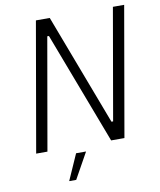

<svg xmlns="http://www.w3.org/2000/svg" viewBox="-94 -774 854 1024"><g transform="rotate(-10 333.0 -262.5)"><path d="M49 0H110L216 -606H225L455 0H527L649 -700H588L483 -98H474L246 -700H171ZM197 175H235L313 35H259Z"/></g></svg>

Font: Fixel Text 20240404 Light
Style: Italic
Weight: 300
Width: 4
Italic angle: -10°
Designer: AlfaBravo + MacPaw
Foundry: Kyrylo Tkachov, Marchela Mozhyna, Serhii Makarenko, Maria Weinstein, Zakhar Kryvoshyya
Version: Version 1.211;Glyphs 3.2 (3225)